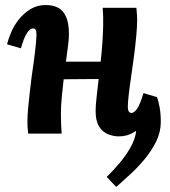

<svg xmlns="http://www.w3.org/2000/svg" viewBox="-20 -531 675 763"><path d="M442 212 404 172Q428 149 453.5 119Q479 89 498 56Q517 23 521 -9L515 -13L527 -59L550 -161L604 -145Q610 -129 614.5 -103.5Q619 -78 619 -47Q619 -6 600.5 31.5Q582 69 554 102.5Q526 136 495.5 163.5Q465 191 442 212ZM452 11Q431 11 409.5 2.5Q388 -6 374 -28Q360 -50 360 -90Q360 -113 364 -146Q368 -179 372 -217L233 -216Q229 -182 225.5 -146Q222 -110 222 -77Q222 -55 223 -34Q224 -13 225 0H92Q90 -15 89.5 -26.5Q89 -38 89 -48Q89 -69 91.5 -98.5Q94 -128 98 -161.5Q102 -195 106 -228Q110 -255 113.5 -280.5Q117 -306 119.5 -327.5Q122 -349 123.5 -366Q125 -383 125 -392Q125 -406 122 -412Q119 -418 111 -418Q100 -418 88 -401Q76 -384 63 -339L8 -355Q13 -376 24.5 -403Q36 -430 55.5 -454.5Q75 -479 101.5 -495Q128 -511 162 -511Q190 -511 210.5 -500.5Q231 -490 242.5 -464.5Q254 -439 254 -395Q254 -379 250.5 -350Q247 -321 242 -286H380Q384 -320 386.5 -356Q389 -392 390 -428.5Q391 -465 388 -500H522Q524 -479 524.5 -470.5Q525 -462 525 -452Q525 -426 521.5 -388Q518 -350 512.5 -308Q507 -266 501 -225.5Q495 -185 491.5 -154Q488 -123 488 -108Q488 -92 492.5 -87Q497 -82 502 -82Q513 -82 525 -99Q537 -116 550 -161L604 -145Q600 -124 588 -97Q576 -70 557 -45.5Q538 -21 511.5 -5Q485 11 452 11Z"/></svg>

Font: Lora
Style: Bold Italic
Weight: 700
Italic angle: -3°
Designer: Olga Karpushina, Alexei Vanyashin (Cyrillic)
Foundry: Cyreal
Version: Version 3.004